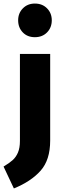

<svg xmlns="http://www.w3.org/2000/svg" viewBox="-76 -836 338 1079"><path d="M206 -46Q206 63 152 123.5Q98 184 2 223L-56 100Q-24 81 -5 64Q14 47 25 21Q36 -5 36 -44V-533H206ZM215 -722Q215 -681 188.5 -654Q162 -627 120 -627Q78 -627 52 -654Q26 -681 26 -722Q26 -762 52.5 -789Q79 -816 120 -816Q162 -816 188.5 -789Q215 -762 215 -722Z"/></svg>

Font: Fira Sans Compressed ExtraBold
Style: Regular
Weight: 800
Width: 1
Designer: bBox Type GmbH & Carrois Corporate GbR & Edenspiekermann AG
Foundry: bBox Type GmbH & Carrois Corporate GbR & Edenspiekermann AG
Version: Version 4.301